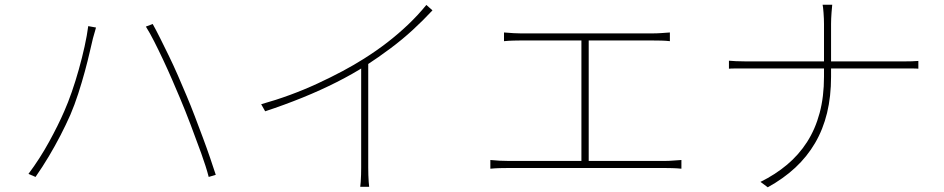

<svg xmlns="http://www.w3.org/2000/svg" viewBox="-20 -777 4010 816"><path d="M253 -304Q269 -340 285 -386Q301 -432 315 -482Q329 -532 339.5 -579.5Q350 -627 355 -666L388 -660Q386 -652 384 -645.5Q382 -639 380 -631.5Q378 -624 375 -614Q370 -594 361.5 -556.5Q353 -519 340.5 -473Q328 -427 312.5 -379Q297 -331 279 -289Q260 -246 237 -201.5Q214 -157 187.5 -112.5Q161 -68 131 -25L101 -38Q149 -102 188.5 -174Q228 -246 253 -304ZM745 -360Q729 -398 711 -439.5Q693 -481 673.5 -522.5Q654 -564 635.5 -600.5Q617 -637 600 -664L629 -675Q643 -650 660.5 -615Q678 -580 697.5 -540Q717 -500 736 -456.5Q755 -413 773 -370Q790 -330 807.5 -284Q825 -238 842 -192.5Q859 -147 873 -106Q887 -65 897 -34L867 -25Q856 -68 835 -126Q814 -184 790.5 -246Q767 -308 745 -360Z M1090 -334Q1215 -369 1329.5 -422Q1444 -475 1526 -527Q1580 -561 1626.5 -597Q1673 -633 1714.5 -672.5Q1756 -712 1792 -756L1818 -733Q1778 -690 1734.5 -650Q1691 -610 1641 -572.5Q1591 -535 1533 -497Q1480 -463 1412 -428.5Q1344 -394 1266.5 -362.5Q1189 -331 1107 -304ZM1515 -509 1545 -527V-65Q1545 -50 1545.5 -33.5Q1546 -17 1547 -3.5Q1548 10 1549 17H1511Q1512 10 1513 -3.5Q1514 -17 1514.5 -33.5Q1515 -50 1515 -65Z M2122 -639Q2142 -637 2163.5 -636Q2185 -635 2195 -635H2749Q2772 -635 2792 -636.5Q2812 -638 2827 -639V-602Q2811 -604 2790.5 -604.5Q2770 -605 2749 -605H2195Q2186 -605 2163 -604.5Q2140 -604 2122 -602ZM2451 -81V-616H2482V-81ZM2064 -97Q2084 -95 2103.5 -94Q2123 -93 2142 -93H2804Q2823 -93 2840 -94.5Q2857 -96 2876 -97V-60Q2857 -62 2836.5 -62.5Q2816 -63 2804 -63H2142Q2123 -63 2104 -62.5Q2085 -62 2064 -60Z M3482 -675Q3482 -696 3480 -723Q3478 -750 3476 -757H3517Q3516 -750 3514 -723Q3512 -696 3512 -675Q3512 -646 3512 -604Q3512 -562 3512 -520.5Q3512 -479 3512 -451Q3512 -367 3495 -297Q3478 -227 3444 -169Q3410 -111 3360 -64.5Q3310 -18 3243 19L3212 -4Q3275 -35 3325 -77Q3375 -119 3410 -173.5Q3445 -228 3463.5 -297Q3482 -366 3482 -451Q3482 -478 3482 -519.5Q3482 -561 3482 -603.5Q3482 -646 3482 -675ZM3078 -519Q3086 -518 3107.5 -517Q3129 -516 3152 -516Q3161 -516 3199.5 -516Q3238 -516 3296 -516Q3354 -516 3421 -516Q3488 -516 3555 -516Q3622 -516 3679 -516Q3736 -516 3773.5 -516Q3811 -516 3819 -516Q3835 -516 3855.5 -516.5Q3876 -517 3883 -518V-485Q3876 -486 3855.5 -486Q3835 -486 3818 -486Q3810 -486 3772.5 -486Q3735 -486 3678 -486Q3621 -486 3554.5 -486Q3488 -486 3421 -486Q3354 -486 3296.5 -486Q3239 -486 3200.5 -486Q3162 -486 3153 -486Q3129 -486 3107.5 -486Q3086 -486 3078 -485Z"/></svg>

Font: Noto Sans JP
Style: Regular
Weight: 100
Designer: Ryoko NISHIZUKA 西塚涼子 (kana, bopomofo & ideographs); Paul D. Hunt (Latin, Greek & Cyrillic); Sandoll Communications 산돌커뮤니
Foundry: Adobe
Version: Version 2.004;hotconv 1.0.118;makeotfexe 2.5.65603